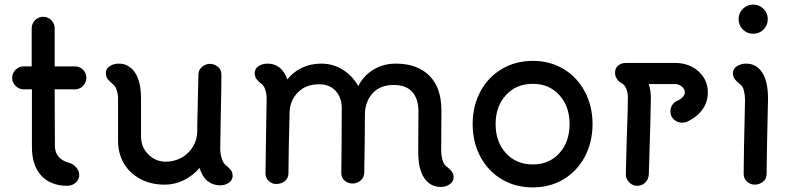

<svg xmlns="http://www.w3.org/2000/svg" viewBox="-20 -792 3439 836"><path d="M306 -403H218L219 -158Q219 -100 281 -83Q299 -78 312 -63Q325 -48 325 -30Q325 -10 309.5 3.5Q294 17 273 17Q201 17 160 -27Q119 -71 119 -152V-403H83Q63 -403 48 -418Q33 -433 33 -453Q33 -474 48 -488.5Q63 -503 83 -503H118V-669Q118 -689 132.5 -704Q147 -719 168 -719Q189 -719 203.5 -704Q218 -689 218 -669V-503H306Q327 -503 341.5 -488.5Q356 -474 356 -453Q356 -433 341.5 -418Q327 -403 306 -403Z M993 -25Q992 -7 976 4Q960 15 939 15Q907 15 883.5 -4Q860 -23 849 -61Q820 -27 780.5 -7.5Q741 12 697 12Q638 12 591.5 -12.5Q545 -37 519.5 -80.5Q494 -124 494 -179V-357Q495 -376 489 -396.5Q483 -417 472 -425Q457 -437 449 -447.5Q441 -458 441 -474Q441 -493 458 -504Q475 -515 497 -515Q542 -515 568.5 -475Q595 -435 594 -356V-199Q594 -151 626 -119.5Q658 -88 702 -88Q739 -88 770.5 -105.5Q802 -123 820.5 -154Q839 -185 839 -223V-249Q843 -446 844 -469Q845 -489 860.5 -501.5Q876 -514 894 -514Q913 -514 928.5 -501.5Q944 -489 944 -468Q944 -409 941 -275L939 -143Q939 -124 945 -103.5Q951 -83 962 -74Q977 -62 985 -51.5Q993 -41 993 -25Z M1955 -20Q1955 -1 1938 10.5Q1921 22 1899 22Q1854 22 1827.5 -16.5Q1801 -55 1801 -130L1802 -305Q1802 -362 1775 -392Q1748 -422 1695 -422Q1635 -422 1603 -386.5Q1571 -351 1569 -300Q1569 -252 1568 -169Q1567 -86 1566 -39Q1565 -18 1549.5 -5.5Q1534 7 1516 7Q1494 7 1480 -6Q1466 -19 1466 -39Q1467 -95 1467.5 -184Q1468 -273 1468 -322Q1468 -366 1442 -395.5Q1416 -425 1369 -425Q1312 -425 1277.5 -390Q1243 -355 1241 -305Q1236 -112 1236 -38Q1236 -17 1221 -4Q1206 9 1182 9Q1164 9 1150 -4Q1136 -17 1136 -38L1139 -243L1141 -357Q1142 -377 1136.5 -397Q1131 -417 1120 -425Q1105 -437 1097 -447.5Q1089 -458 1089 -474Q1089 -493 1106 -504Q1123 -515 1145 -515Q1175 -515 1197 -498Q1219 -481 1231 -446Q1257 -479 1295 -497Q1333 -515 1378 -515Q1430 -515 1472.5 -488.5Q1515 -462 1540 -417Q1563 -463 1606.5 -489Q1650 -515 1703 -515Q1797 -515 1849.5 -462.5Q1902 -410 1902 -311L1901 -137Q1901 -116 1906.5 -96Q1912 -76 1923 -68Q1939 -56 1947 -45.5Q1955 -35 1955 -20Z M2038 -252Q2038 -330 2071.5 -393Q2105 -456 2165 -491.5Q2225 -527 2300 -527Q2375 -527 2434 -491.5Q2493 -456 2526.5 -393Q2560 -330 2560 -252Q2560 -173 2526.5 -110Q2493 -47 2434 -11.5Q2375 24 2300 24Q2224 24 2164.5 -11.5Q2105 -47 2071.5 -110Q2038 -173 2038 -252ZM2460 -252Q2460 -329 2415.5 -378Q2371 -427 2300 -427Q2228 -427 2183 -378Q2138 -329 2138 -252Q2138 -174 2183 -125Q2228 -76 2300 -76Q2371 -76 2415.5 -125Q2460 -174 2460 -252Z M3062 -389Q3062 -346 3036.5 -312.5Q3011 -279 2969 -261Q2960 -258 2950 -258Q2929 -258 2914 -272Q2899 -286 2899 -307Q2899 -323 2908 -336Q2917 -349 2931 -354Q2943 -359 2952.5 -369.5Q2962 -380 2962 -389Q2962 -404 2949 -415Q2936 -426 2919 -426H2805Q2814 -397 2814 -365Q2814 -312 2805 -33Q2804 -12 2790 2.5Q2776 17 2755 17Q2734 17 2719.5 2Q2705 -13 2705 -33L2709 -191Q2714 -319 2714 -368Q2714 -389 2706.5 -406.5Q2699 -424 2685 -431Q2672 -438 2665 -450Q2658 -462 2658 -475Q2658 -495 2671.5 -506.5Q2685 -518 2706 -518H2919Q2980 -518 3021 -481.5Q3062 -445 3062 -389Z M3196 -709Q3196 -735 3214.5 -753.5Q3233 -772 3260 -772Q3286 -772 3304.5 -753.5Q3323 -735 3323 -709Q3323 -682 3304.5 -663.5Q3286 -645 3260 -645Q3233 -645 3214.5 -663.5Q3196 -682 3196 -709ZM3218 -35Q3218 -105 3224 -357Q3224 -378 3219 -397.5Q3214 -417 3203 -425Q3188 -436 3180 -446.5Q3172 -457 3171 -473Q3171 -492 3188.5 -503.5Q3206 -515 3229 -515Q3274 -515 3299.5 -475Q3325 -435 3324 -358Q3318 -102 3318 -35Q3318 -13 3302 -0.5Q3286 12 3266 12Q3248 12 3233 -1Q3218 -14 3218 -35Z"/></svg>

Font: Tsukimi Rounded SemiBold
Style: Regular
Weight: 600
Designer: Takashi Funayama
Foundry: Takashi Funayama
Version: Version 1.032; ttfautohint (v1.8.3)